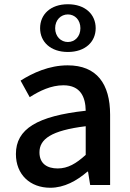

<svg xmlns="http://www.w3.org/2000/svg" viewBox="-20 -872 615 905"><path d="M217 13C283 13 342 -20 392 -63H395L405 0H499V-331C499 -477 436 -564 299 -564C211 -564 134 -528 77 -492L120 -414C167 -444 221 -470 279 -470C360 -470 383 -414 384 -350C155 -325 55 -264 55 -146C55 -49 122 13 217 13ZM252 -78C203 -78 166 -100 166 -154C166 -216 221 -257 384 -277V-142C339 -101 300 -78 252 -78ZM300 -627C382 -627 431 -675 431 -739C431 -804 382 -852 300 -852C218 -852 169 -804 169 -739C169 -675 218 -627 300 -627ZM300 -674C267 -674 240 -700 240 -739C240 -778 267 -804 300 -804C333 -804 359 -778 359 -739C359 -700 333 -674 300 -674Z"/></svg>

Font: Genne Gothic Medium
Style: Regular
Weight: 500
Designer: Ryoko NISHIZUKA (kana & ideographs); Paul D. Hunt (Latin, Greek & Cyrillic); Wenlong ZHANG (bopomofo); Sandoll Communica
Foundry: Adobe Systems Incorporated
Version: Version 1.004;PS 1.004;hotconv 16.6.51;makeotf.lib2.5.65220